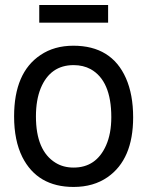

<svg xmlns="http://www.w3.org/2000/svg" viewBox="-20 -721 596 764"><path d="M272 -539.1Q423.8 -539.1 481 -410.2Q509.8 -345.2 509.8 -253.9Q509.8 -86.9 408.2 -16.1Q352.1 22.9 272.9 22.9Q128.9 22.9 68.8 -96.2Q36.1 -162.1 36.1 -257.8Q36.1 -432.1 141.1 -502Q195.8 -539.1 272 -539.1ZM272.9 -461.9Q180.2 -461.9 142.1 -370.1Q123 -323.2 123 -257.8Q123 -121.1 201.2 -73.2Q231.9 -54.2 272.9 -54.2Q362.8 -54.2 401.9 -142.1Q422.9 -189 422.9 -254.9Q422.9 -399.9 340.8 -445.8Q311 -461.9 272.9 -461.9ZM410.2 -701.2V-630.9H136.2V-701.2Z"/></svg>

Font: SolaimanLipi
Style: Normal
Weight: 400
Designer: Solaiman Karim
Foundry: Al Mamun Sumon
Version: Version 2.000